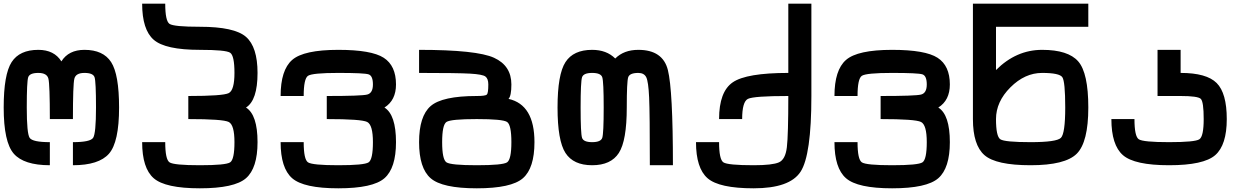

<svg xmlns="http://www.w3.org/2000/svg" viewBox="-20 -895 6790 1040"><path d="M250 -250Q250 -437.5 242.2 -468.8Q234.4 -500 187.5 -500Q140.6 -500 132.8 -476.6Q125 -453.1 125 -312.5Q125 -171.9 140.6 -148.4Q156.2 -125 250 -125V0Q109.4 0 54.7 -62.5Q0 -125 0 -312.5Q0 -492.2 43 -558.6Q85.9 -625 187.5 -625Q273.4 -625 312.5 -562.5Q351.6 -625 437.5 -625Q539.1 -625 582 -558.6Q625 -492.2 625 -312.5Q625 -125 570.3 -62.5Q515.6 0 375 0V-125Q468.8 -125 484.4 -148.4Q500 -171.9 500 -312.5Q500 -453.1 492.2 -476.6Q484.4 -500 437.5 -500Q390.6 -500 382.8 -468.8Q375 -437.5 375 -250Z M1375 -125Q1375 15.6 1312.5 70.3Q1250 125 1062.5 125Q875 125 812.5 70.3Q750 15.6 750 -125H875Q875 -31.2 898.4 -15.6Q921.9 0 1062.5 0Q1203.1 0 1226.6 -15.6Q1250 -31.2 1250 -125Q1250 -218.8 1218.8 -234.4Q1187.5 -250 1000 -250V-375Q1187.5 -375 1218.8 -390.6Q1250 -406.2 1250 -500Q1250 -593.8 1226.6 -609.4Q1203.1 -625 1062.5 -625Q875 -625 812.5 -679.7Q750 -734.4 750 -875H875Q875 -781.2 898.4 -765.6Q921.9 -750 1062.5 -750Q1250 -750 1312.5 -695.3Q1375 -640.6 1375 -500Q1375 -351.6 1312.5 -312.5Q1375 -273.4 1375 -125Z M2125 -125Q2125 15.6 2062.5 70.3Q2000 125 1812.5 125Q1625 125 1562.5 70.3Q1500 15.6 1500 -125H1625Q1625 -31.2 1648.4 -15.6Q1671.9 0 1812.5 0Q1953.1 0 1976.6 -15.6Q2000 -31.2 2000 -125Q2000 -218.8 1968.8 -234.4Q1937.5 -250 1750 -250V-375Q1937.5 -375 1968.8 -382.8Q2000 -390.6 2000 -437.5Q2000 -484.4 1976.6 -492.2Q1953.1 -500 1812.5 -500Q1671.9 -500 1648.4 -484.4Q1625 -468.8 1625 -375H1500Q1500 -515.6 1562.5 -570.3Q1625 -625 1812.5 -625Q1992.2 -625 2058.6 -582Q2125 -539.1 2125 -437.5Q2125 -351.6 2062.5 -312.5Q2125 -273.4 2125 -125Z M2875 -125Q2875 15.6 2812.5 70.3Q2750 125 2562.5 125Q2375 125 2312.5 70.3Q2250 15.6 2250 -125Q2250 -265.6 2312.5 -320.3Q2375 -375 2562.5 -375Q2609.4 -375 2617.2 -382.8Q2625 -390.6 2625 -437.5Q2625 -468.8 2609.4 -480.5Q2593.8 -492.2 2527.3 -496.1Q2460.9 -500 2250 -500V-625Q2562.5 -625 2656.2 -582Q2750 -539.1 2750 -437.5Q2750 -375 2734.4 -359.4Q2875 -328.1 2875 -125ZM2375 -125Q2375 -31.2 2398.4 -15.6Q2421.9 0 2562.5 0Q2703.1 0 2726.6 -15.6Q2750 -31.2 2750 -125Q2750 -218.8 2726.6 -234.4Q2703.1 -250 2562.5 -250Q2421.9 -250 2398.4 -234.4Q2375 -218.8 2375 -125Z M3000 -312.5Q3000 -492.2 3043 -558.6Q3085.9 -625 3187.5 -625Q3265.6 -625 3312.5 -578.1Q3359.4 -625 3437.5 -625Q3570.3 -625 3597.7 -515.6Q3625 -406.2 3625 0H3500Q3500 -281.2 3496.1 -367.2Q3492.2 -453.1 3480.5 -476.6Q3468.8 -500 3437.5 -500Q3390.6 -500 3382.8 -476.6Q3375 -453.1 3375 -312.5Q3375 -132.8 3332 -66.4Q3289.1 0 3187.5 0Q3085.9 0 3043 -66.4Q3000 -132.8 3000 -312.5ZM3187.5 -500Q3140.6 -500 3132.8 -476.6Q3125 -453.1 3125 -312.5Q3125 -171.9 3132.8 -148.4Q3140.6 -125 3187.5 -125Q3234.4 -125 3242.2 -148.4Q3250 -171.9 3250 -312.5Q3250 -453.1 3242.2 -476.6Q3234.4 -500 3187.5 -500Z M4000 -250H3875Q3875 -398.4 3949.2 -449.2Q4023.4 -500 4250 -500V-875H4375V-375Q4375 -54.7 4316.4 35.2Q4257.8 125 4062.5 125Q3875 125 3812.5 70.3Q3750 15.6 3750 -125H3875Q3875 -31.2 3898.4 -15.6Q3921.9 0 4062.5 0Q4164.1 0 4199.2 -15.6Q4234.4 -31.2 4242.2 -97.7Q4250 -164.1 4250 -375Q4062.5 -375 4031.2 -359.4Q4000 -343.8 4000 -250Z M5125 -125Q5125 15.6 5062.5 70.3Q5000 125 4812.5 125Q4625 125 4562.5 70.3Q4500 15.6 4500 -125H4625Q4625 -31.2 4648.4 -15.6Q4671.9 0 4812.5 0Q4953.1 0 4976.6 -15.6Q5000 -31.2 5000 -125Q5000 -218.8 4968.8 -234.4Q4937.5 -250 4750 -250V-375Q4937.5 -375 4968.8 -382.8Q5000 -390.6 5000 -437.5Q5000 -484.4 4976.6 -492.2Q4953.1 -500 4812.5 -500Q4671.9 -500 4648.4 -484.4Q4625 -468.8 4625 -375H4500Q4500 -515.6 4562.5 -570.3Q4625 -625 4812.5 -625Q4992.2 -625 5058.6 -582Q5125 -539.1 5125 -437.5Q5125 -351.6 5062.5 -312.5Q5125 -273.4 5125 -125Z M5562.5 -125Q5703.1 -125 5726.6 -148.4Q5750 -171.9 5750 -312.5Q5750 -453.1 5734.4 -476.6Q5718.8 -500 5625 -500Q5531.2 -500 5453.1 -421.9Q5375 -343.8 5375 -250Q5375 -156.2 5398.4 -140.6Q5421.9 -125 5562.5 -125ZM5625 -625Q5765.6 -625 5820.3 -562.5Q5875 -500 5875 -312.5Q5875 -125 5812.5 -62.5Q5750 0 5562.5 0Q5375 0 5312.5 -54.7Q5250 -109.4 5250 -250V-875H5875V-750H5375V-515.6Q5484.4 -625 5625 -625Z M6625 -250Q6625 -109.4 6562.5 -54.7Q6500 0 6312.5 0Q6125 0 6062.5 -54.7Q6000 -109.4 6000 -250H6125Q6125 -156.2 6148.4 -140.6Q6171.9 -125 6312.5 -125Q6453.1 -125 6476.6 -140.6Q6500 -156.2 6500 -250Q6500 -343.8 6484.4 -359.4Q6468.8 -375 6375 -375H6250V-625H6375V-500Q6515.6 -500 6570.3 -445.3Q6625 -390.6 6625 -250Z"/></svg>

Font: CraftyPE
Style: Regular
Weight: 400
Designer: Erek Butcher
Foundry: Haunted Coop
Version: Version 0.018;April 4, 2024;FontCreator 15.0.0.2962 64-bit